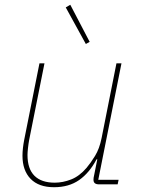

<svg xmlns="http://www.w3.org/2000/svg" viewBox="-20 -771 588 803"><path d="M145 -506H166L102 -186Q99 -170 97 -151.5Q95 -133 95 -123Q95 -65 124 -36Q153 -7 209 -7Q243 -7 277.5 -20.5Q312 -34 342 -69Q359 -89 377.5 -119Q396 -149 405 -194L467 -506H488L391 -19H476L472 0H394Q383 0 377 -4.5Q371 -9 371 -19Q371 -24 371.5 -27.5Q372 -31 373 -35L387 -105H384Q354 -48 311 -18Q268 12 206 12Q142 12 108 -23Q74 -58 74 -120Q74 -135 76 -152.5Q78 -170 81 -185ZM339 -587 255 -740 274 -751 355 -596Z"/></svg>

Font: IBM Plex Sans Thin
Style: Italic
Weight: 250
Italic angle: -11.31°
Designer: Mike Abbink, Paul van der Laan, Pieter van Rosmalen
Foundry: Bold Monday
Version: Version 3.201